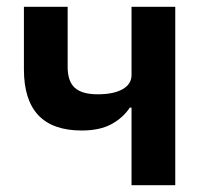

<svg xmlns="http://www.w3.org/2000/svg" viewBox="-20 -542 607 562"><path d="M365 -227H360Q340 -197 306 -178.5Q272 -160 219 -160Q50 -160 50 -339V-522H178V-346Q178 -304 199 -285Q220 -266 266 -266Q313 -266 339 -281Q365 -296 365 -322V-522H493V0H365Z"/></svg>

Font: IBM Plex Sans SmBld
Style: Regular
Weight: 600
Designer: Mike Abbink, Paul van der Laan, Pieter van Rosmalen
Foundry: Bold Monday
Version: Version 3.005